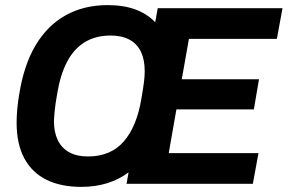

<svg xmlns="http://www.w3.org/2000/svg" viewBox="-20 -719 1125 751"><path d="M298 12Q219 12 162.5 -15.5Q106 -43 75.5 -99Q45 -155 45 -239Q45 -265 47.5 -292.5Q50 -320 55 -349Q73 -464 119 -541.5Q165 -619 236.5 -659Q308 -699 401 -699Q463 -699 509.5 -682Q556 -665 587 -632L597 -687H1085L1063 -567H719L691 -409H993L973 -291H670L640 -120H991L969 0H475L483 -45Q446 -17 399.5 -2.5Q353 12 298 12ZM324 -107Q368 -107 403 -121.5Q438 -136 463.5 -165Q489 -194 506.5 -236Q524 -278 533 -333Q537 -355 539.5 -372Q542 -389 543.5 -401Q545 -413 545.5 -423Q546 -433 546 -441Q546 -485 531.5 -516Q517 -547 487 -563.5Q457 -580 413 -580Q354 -580 311.5 -554Q269 -528 242.5 -477.5Q216 -427 204 -354Q200 -332 197.5 -315Q195 -298 194 -285.5Q193 -273 192 -263.5Q191 -254 191 -245Q191 -202 206 -171Q221 -140 250.5 -123.5Q280 -107 324 -107Z"/></svg>

Font: Archivo SemiCondensed
Style: Bold Italic
Weight: 700
Width: 4
Italic angle: -10°
Designer: Hector Gatti
Foundry: Omnibus-Type
Version: Version 2.001